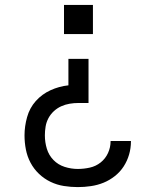

<svg xmlns="http://www.w3.org/2000/svg" viewBox="-20 -540 640 783"><path d="M241 -401V-520H359V-401ZM297 223Q269 223 240.5 218.5Q212 214 186 201.5Q160 189 139 169Q118 149 104.5 123.5Q91 98 85.5 69.5Q80 41 80 12Q80 -25 90.5 -62.5Q101 -100 126 -128Q151 -156 186 -172Q221 -188 259 -192V-300H341V-120H300Q282 -120 264 -117Q246 -114 229.5 -106.5Q213 -99 199.5 -86.5Q186 -74 177.5 -58Q169 -42 166 -24Q163 -6 163 12Q163 40 171 66.5Q179 93 198 112.5Q217 132 243.5 140.5Q270 149 297 149Q322 149 346.5 143.5Q371 138 390.5 122.5Q410 107 420.5 84Q431 61 431 36V35H514V37Q514 64 506.5 90Q499 116 484.5 138.5Q470 161 448.5 178Q427 195 402.5 205Q378 215 351 219Q324 223 297 223Z"/></svg>

Font: Nova
Style: Regular
Weight: 400
Monospace: yes
Designer: Belleve Invis
Foundry: Belleve Invis
Version: Version 24.1.4; ttfautohint (v1.8.4)